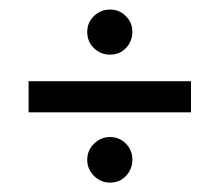

<svg xmlns="http://www.w3.org/2000/svg" viewBox="-20 -479 460 403"><path d="M163.1 -412.1Q163.1 -431.6 177.2 -445.3Q191.4 -459 210.9 -459Q230.5 -459 244.1 -445.3Q257.8 -431.6 257.8 -412.1Q257.8 -392.6 244.6 -378.4Q231.4 -364.3 210.9 -364.3Q191.4 -364.3 177.2 -377.9Q163.1 -391.6 163.1 -412.1ZM40 -308.6H380.9V-243.2H40ZM163.1 -143.6Q163.1 -163.1 177.2 -177.2Q191.4 -191.4 210.9 -191.4Q230.5 -191.4 244.1 -177.7Q257.8 -164.1 257.8 -143.6Q257.8 -124 244.6 -109.9Q231.4 -95.7 210.9 -95.7Q191.4 -95.7 177.2 -109.9Q163.1 -124 163.1 -143.6Z"/></svg>

Font: Altinn-DIN Condensed
Style: Regular
Weight: 400
Width: 3
Designer: Charles Nix
Foundry: Altinn
Version: Version 2.00